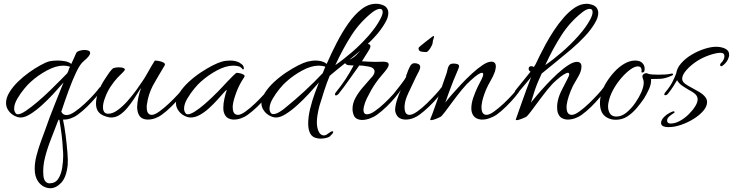

<svg xmlns="http://www.w3.org/2000/svg" viewBox="-20 -624 3886 1018"><path d="M247 374Q228 374 210 364Q192 354 180 335Q164 310 164 271Q164 237 174 199Q184 161 197 126Q210 91 219 66Q228 39 243 -0.5Q258 -40 274 -80Q290 -120 302 -150Q314 -180 317 -187Q294 -160 264.5 -128Q235 -96 203 -67Q171 -38 141.5 -19.5Q112 -1 90 -1Q74 -1 56 -10.5Q38 -20 27 -35Q12 -54 12 -78Q12 -105 29.5 -134Q47 -163 74.5 -190Q102 -217 133.5 -239.5Q165 -262 194 -278Q223 -294 242 -299Q251 -301 262 -302Q273 -303 285 -303Q305 -303 324 -299.5Q343 -296 354 -288L358 -285Q365 -300 371.5 -314.5Q378 -329 385 -345Q391 -352 403.5 -355.5Q416 -359 429 -359Q440 -359 449 -355.5Q458 -352 458 -343Q458 -328 424 -300Q405 -285 384.5 -242Q364 -199 343.5 -143Q323 -87 305 -32Q313 -14 333 -14Q351 -14 376.5 -31.5Q402 -49 429 -74Q456 -99 477.5 -123Q499 -147 508 -160Q511 -163 514 -163Q518 -163 520.5 -160Q523 -157 521 -152Q511 -135 489.5 -109.5Q468 -84 442 -58.5Q416 -33 391 -15Q378 -5 356.5 3Q335 11 314 10Q322 46 328 93.5Q334 141 337.5 184Q341 227 339 250Q332 316 304.5 345Q277 374 247 374ZM75 -18Q90 -18 118 -37Q146 -56 179.5 -84.5Q213 -113 245 -144Q277 -175 302 -200.5Q327 -226 337 -236Q339 -242 341 -244L347 -262Q350 -266 351 -270Q336 -276 316 -276Q276 -276 228 -250Q180 -224 142 -189Q130 -179 109.5 -154.5Q89 -130 72 -101Q55 -72 55 -48Q55 -35 62 -25Q66 -18 75 -18ZM242 348Q273 348 288.5 324.5Q304 301 309.5 267Q315 233 315 203Q315 192 314.5 181.5Q314 171 313 164Q312 132 306.5 89Q301 46 296 18Q296 14 293.5 11Q291 8 288 16Q272 59 252 109Q232 159 219 209.5Q206 260 210 306Q212 328 221 338Q230 348 242 348Z M764 10Q746 10 732 2Q718 -6 711 -28Q710 -33 708.5 -39.5Q707 -46 707 -53Q707 -77 713.5 -107Q720 -137 728 -157Q724 -154 714 -137Q704 -120 689 -97.5Q674 -75 655.5 -52.5Q637 -30 615.5 -15.5Q594 -1 570 -1Q554 -1 531.5 -10Q509 -19 499 -35Q489 -51 489 -75Q489 -104 502 -138.5Q515 -173 535 -203Q542 -213 551 -227Q560 -241 569 -251.5Q578 -262 582 -263Q594 -267 610 -267Q627 -267 635 -263Q642 -260 642 -256Q642 -251 634 -243Q623 -233 604 -213Q585 -193 566.5 -165Q548 -137 536 -103Q526 -76 526 -56Q526 -21 554 -21Q578 -21 605 -41Q632 -61 657.5 -90Q683 -119 703.5 -147.5Q724 -176 735 -193Q745 -207 757.5 -229Q770 -251 782 -272Q794 -293 801 -303Q808 -303 822.5 -300.5Q837 -298 847.5 -292Q858 -286 853 -277Q847 -267 834.5 -246Q822 -225 809.5 -203.5Q797 -182 790 -169Q766 -123 759 -70Q758 -66 758 -62.5Q758 -59 758 -55Q758 -15 785 -15Q800 -15 825 -33Q850 -51 876.5 -76Q903 -101 924.5 -124.5Q946 -148 954 -160Q956 -163 960 -163Q964 -163 966.5 -160Q969 -157 966 -152Q957 -135 935.5 -109.5Q914 -84 888 -58.5Q862 -33 837 -15Q824 -5 804 2.5Q784 10 764 10Z M1220 10Q1203 10 1188.5 2Q1174 -6 1167 -28Q1164 -37 1164 -53Q1164 -75 1170 -102Q1176 -129 1183 -148Q1178 -146 1164.5 -130.5Q1151 -115 1131.5 -93.5Q1112 -72 1088.5 -50.5Q1065 -29 1040 -15Q1015 -1 991 -1Q975 -1 957 -10.5Q939 -20 928 -35Q913 -55 913 -76Q913 -103 931.5 -132Q950 -161 979.5 -188.5Q1009 -216 1042.5 -238.5Q1076 -261 1106.5 -276.5Q1137 -292 1156 -297Q1176 -303 1201 -303Q1215 -303 1230 -299.5Q1245 -296 1255 -288Q1263 -284 1268 -277Q1273 -270 1273 -262Q1273 -254 1266 -257Q1258 -269 1244.5 -272.5Q1231 -276 1217 -276Q1177 -276 1129 -250Q1081 -224 1043 -189Q1031 -179 1010.5 -154.5Q990 -130 973 -101Q956 -72 956 -48Q956 -35 963 -25Q967 -18 976 -18Q990 -18 1013.5 -33Q1037 -48 1062 -69.5Q1087 -91 1107.5 -111Q1128 -131 1137 -140Q1142 -145 1156.5 -160.5Q1171 -176 1188 -194Q1205 -212 1218.5 -225Q1232 -238 1236 -238Q1241 -238 1252.5 -235.5Q1264 -233 1272 -228Q1280 -223 1275 -215Q1249 -177 1233.5 -135.5Q1218 -94 1215 -70Q1214 -66 1214 -62.5Q1214 -59 1214 -55Q1214 -15 1242 -15Q1257 -15 1282 -33Q1307 -51 1333 -76Q1359 -101 1380.5 -124.5Q1402 -148 1410 -160Q1413 -163 1416 -163Q1420 -163 1423 -159.5Q1426 -156 1423 -151Q1412 -133 1391 -108Q1370 -83 1344 -58Q1318 -33 1293 -15Q1280 -5 1260 2.5Q1240 10 1220 10Z M1662 109Q1636 105 1625 84Q1614 63 1614 32Q1614 -5 1624.5 -48Q1635 -91 1649 -129Q1663 -167 1671 -187Q1648 -160 1618.5 -128Q1589 -96 1557 -67Q1525 -38 1495.5 -19.5Q1466 -1 1444 -1Q1428 -1 1410 -10.5Q1392 -20 1381 -35Q1366 -55 1366 -76Q1366 -103 1384.5 -132Q1403 -161 1432.5 -188.5Q1462 -216 1495.5 -238.5Q1529 -261 1559.5 -276.5Q1590 -292 1609 -297Q1619 -299 1630 -301Q1641 -303 1653 -303Q1668 -303 1683 -299.5Q1698 -296 1708 -288L1712 -285Q1736 -340 1765 -396.5Q1794 -453 1827 -500Q1860 -547 1897 -575.5Q1934 -604 1974 -604Q1979 -604 1984 -603.5Q1989 -603 1993 -602Q2018 -597 2028.5 -584.5Q2039 -572 2039 -555Q2039 -543 2034.5 -529.5Q2030 -516 2022 -503Q2000 -464 1964.5 -426Q1929 -388 1887 -352.5Q1845 -317 1803.5 -284Q1762 -251 1728 -222Q1713 -187 1698 -140Q1683 -93 1673 -60Q1667 -36 1663.5 -15Q1660 6 1660 24Q1660 57 1672 78Q1682 94 1697 94Q1708 94 1717 86Q1721 84 1724.5 81Q1728 78 1733 75Q1739 72 1743 72Q1750 72 1744 83Q1741 86 1737 90.5Q1733 95 1728 100Q1721 105 1707 108Q1693 111 1679 111Q1675 111 1670.5 110.5Q1666 110 1662 109ZM1758 -279Q1798 -306 1845 -346.5Q1892 -387 1933 -433.5Q1974 -480 1996 -522Q2009 -546 2009 -560Q2009 -577 1994 -577Q1980 -577 1957 -561Q1890 -509 1844 -437.5Q1798 -366 1758 -279ZM1416 -25Q1421 -19 1429 -19Q1444 -19 1464.5 -32Q1485 -45 1492 -52Q1543 -93 1594.5 -140.5Q1646 -188 1691 -236Q1695 -245 1698 -253.5Q1701 -262 1705 -270Q1690 -276 1670 -276Q1630 -276 1582 -250Q1534 -224 1496 -189Q1484 -179 1463.5 -154.5Q1443 -130 1426 -101Q1409 -72 1409 -48Q1409 -35 1416 -25Z M1900 12Q1883 12 1870 4.5Q1857 -3 1852 -24Q1849 -35 1849 -46Q1849 -76 1864.5 -104.5Q1880 -133 1901 -157.5Q1922 -182 1937 -199Q1945 -207 1955.5 -220Q1966 -233 1966 -246Q1966 -254 1958 -261.5Q1950 -269 1929 -272Q1917 -274 1906.5 -275.5Q1896 -277 1885 -277Q1857 -239 1830.5 -200.5Q1804 -162 1774 -125Q1767 -118 1762 -118Q1756 -118 1756 -124Q1756 -130 1762 -136Q1816 -202 1855 -277Q1850 -277 1840 -277.5Q1830 -278 1824 -279Q1817 -281 1813 -285Q1809 -289 1809 -293Q1809 -299 1814 -300Q1827 -304 1842 -312Q1857 -320 1870 -333Q1884 -347 1896 -362.5Q1908 -378 1915 -386Q1922 -391 1930 -391Q1935 -391 1939.5 -388Q1944 -385 1944 -379Q1944 -372 1938 -361Q1929 -347 1918.5 -330Q1908 -313 1899 -299Q1917 -298 1935 -297Q1953 -296 1972 -296Q1982 -296 1991.5 -296.5Q2001 -297 2011 -297Q2041 -297 2041 -282Q2041 -272 2030.5 -257.5Q2020 -243 2005 -226Q1971 -187 1947 -144Q1923 -101 1915 -78Q1907 -54 1907 -42Q1907 -18 1926 -18Q1943 -18 1967.5 -35Q1992 -52 2018 -76.5Q2044 -101 2065 -124.5Q2086 -148 2095 -160Q2097 -163 2101 -163Q2105 -163 2108 -159.5Q2111 -156 2108 -151Q2097 -134 2076 -108.5Q2055 -83 2029 -58Q2003 -33 1978 -15Q1965 -5 1942.5 3.5Q1920 12 1900 12Z M2240 -348Q2227 -348 2213 -350.5Q2199 -353 2199 -369Q2199 -372 2212.5 -383Q2226 -394 2240.5 -405.5Q2255 -417 2258 -419Q2275 -433 2279 -433Q2284 -433 2279 -420Q2274 -407 2274 -397Q2274 -392 2268 -380Q2262 -368 2254 -358Q2246 -348 2240 -348ZM2131 10Q2113 10 2098.5 2Q2084 -6 2077 -28Q2076 -31 2075.5 -34Q2075 -37 2075 -41Q2075 -61 2084 -91Q2093 -121 2106 -149Q2100 -141 2092 -129.5Q2084 -118 2069 -100Q2065 -96 2060 -96Q2053 -96 2053 -104Q2053 -110 2057 -114Q2083 -147 2103.5 -173Q2124 -199 2134 -217Q2134 -218 2133.5 -218.5Q2133 -219 2133 -220Q2133 -223 2136 -229Q2144 -253 2152.5 -269.5Q2161 -286 2171 -288Q2173 -288 2175 -288.5Q2177 -289 2179 -289Q2190 -289 2199 -284Q2208 -279 2208 -269Q2208 -260 2201.5 -247Q2195 -234 2185 -215Q2163 -169 2145.5 -131.5Q2128 -94 2126 -70Q2125 -66 2125 -62.5Q2125 -59 2125 -55Q2125 -15 2151 -15Q2167 -15 2192 -32.5Q2217 -50 2243 -75.5Q2269 -101 2290.5 -124.5Q2312 -148 2320 -160Q2323 -163 2326 -163Q2330 -163 2332.5 -160Q2335 -157 2333 -152Q2324 -135 2302.5 -109.5Q2281 -84 2254.5 -58.5Q2228 -33 2203 -15Q2190 -5 2170.5 2.5Q2151 10 2131 10Z M2266 13Q2259 13 2262 6Q2265 0 2273 -21.5Q2281 -43 2291.5 -73Q2302 -103 2313 -135Q2324 -167 2333.5 -195Q2343 -223 2349 -239Q2351 -245 2353 -256.5Q2355 -268 2361.5 -277.5Q2368 -287 2384 -287Q2414 -287 2414 -273Q2414 -268 2409 -256Q2397 -229 2383 -194Q2369 -159 2358 -128Q2347 -97 2341 -80Q2351 -94 2373.5 -120Q2396 -146 2424 -176Q2452 -206 2482.5 -234Q2513 -262 2539.5 -279.5Q2566 -297 2585 -297Q2609 -297 2609 -271Q2609 -262 2604 -244Q2595 -219 2581 -195.5Q2567 -172 2556 -146Q2537 -99 2534 -70Q2533 -66 2533 -62.5Q2533 -59 2533 -55Q2533 -15 2560 -15Q2575 -15 2600 -33Q2625 -51 2651.5 -76Q2678 -101 2699 -124.5Q2720 -148 2728 -160Q2731 -163 2734 -163Q2738 -163 2740.5 -160Q2743 -157 2741 -152Q2732 -135 2710.5 -109.5Q2689 -84 2663 -58.5Q2637 -33 2612 -15Q2597 -5 2575 3Q2553 11 2531 10Q2503 7 2491 -9.5Q2479 -26 2479 -49Q2479 -76 2489.5 -106.5Q2500 -137 2513 -164Q2526 -191 2534 -205Q2542 -221 2542 -230Q2542 -238 2535 -238Q2528 -238 2514 -229Q2500 -220 2476 -198Q2454 -179 2429 -148.5Q2404 -118 2380.5 -86Q2357 -54 2339.5 -31Q2322 -8 2315 -4Q2310 -1 2292.5 6Q2275 13 2266 13Z M2720 13Q2712 13 2716 6Q2718 0 2726.5 -24Q2735 -48 2747 -82Q2759 -116 2772 -151.5Q2785 -187 2796 -215Q2789 -206 2774.5 -189Q2760 -172 2744 -153Q2728 -134 2714 -120Q2711 -117 2710 -117Q2707 -117 2707 -123Q2707 -135 2713 -145Q2735 -173 2755.5 -197.5Q2776 -222 2793 -244Q2783 -250 2783 -259Q2783 -273 2797 -273Q2803 -273 2806 -271Q2807 -270 2808 -270Q2809 -270 2810 -268Q2815 -275 2818.5 -281Q2822 -287 2825 -294Q2829 -303 2841.5 -328.5Q2854 -354 2873 -389Q2892 -424 2916.5 -461.5Q2941 -499 2969.5 -531.5Q2998 -564 3028.5 -584Q3059 -604 3091 -604Q3095 -604 3099 -603.5Q3103 -603 3107 -602Q3132 -597 3142 -584.5Q3152 -572 3152 -555Q3152 -543 3147.5 -529.5Q3143 -516 3135 -503Q3115 -468 3082 -432.5Q3049 -397 3008.5 -362.5Q2968 -328 2927.5 -295.5Q2887 -263 2852 -234Q2828 -183 2815 -143.5Q2802 -104 2795 -80Q2806 -94 2828 -120Q2850 -146 2878 -176Q2906 -206 2936 -233.5Q2966 -261 2993 -278.5Q3020 -296 3039 -296Q3063 -296 3063 -271Q3063 -247 3046 -218Q3029 -189 3018 -169Q3004 -140 2995.5 -113.5Q2987 -87 2985 -70Q2984 -66 2984 -62.5Q2984 -59 2984 -55Q2984 -15 3012 -15Q3027 -15 3052 -33Q3077 -51 3103 -76Q3129 -101 3150.5 -124.5Q3172 -148 3180 -160Q3183 -163 3187 -163Q3191 -163 3193 -160Q3195 -157 3193 -152Q3183 -135 3162 -109.5Q3141 -84 3115 -58.5Q3089 -33 3064 -15Q3051 -5 3030.5 2.5Q3010 10 2990 10Q2974 10 2959 2Q2944 -6 2937 -28Q2934 -37 2934 -53Q2934 -58 2934 -63.5Q2934 -69 2935 -75Q2939 -107 2956.5 -142.5Q2974 -178 2989 -206Q2993 -214 2995.5 -220Q2998 -226 2998 -230Q2998 -238 2991 -238Q2984 -238 2969 -229Q2954 -220 2929 -198Q2907 -179 2882.5 -148.5Q2858 -118 2834.5 -86Q2811 -54 2793.5 -31Q2776 -8 2769 -4Q2764 -1 2746 6Q2728 13 2720 13ZM2871 -279Q2911 -306 2958 -346.5Q3005 -387 3046.5 -433.5Q3088 -480 3110 -522Q3122 -545 3122 -560Q3122 -577 3107 -577Q3100 -577 3091 -573.5Q3082 -570 3070 -561Q3003 -509 2957 -437.5Q2911 -366 2871 -279Z M3245 11Q3217 11 3196 -2Q3161 -23 3161 -78Q3161 -101 3169 -131Q3176 -156 3194 -185.5Q3212 -215 3236.5 -242Q3261 -269 3290 -286Q3319 -303 3348 -303Q3360 -303 3369 -300Q3381 -296 3389.5 -285.5Q3398 -275 3398 -259Q3398 -242 3389.5 -240Q3381 -238 3381 -244Q3381 -246 3381.5 -248Q3382 -250 3382 -251Q3382 -259 3377.5 -265.5Q3373 -272 3361 -272Q3345 -272 3321.5 -255Q3298 -238 3273.5 -209.5Q3249 -181 3230.5 -147Q3212 -113 3206 -79Q3205 -74 3204.5 -69.5Q3204 -65 3204 -60Q3204 -37 3214.5 -21.5Q3225 -6 3248 -6Q3276 -6 3302 -27.5Q3328 -49 3348.5 -79Q3369 -109 3379 -132Q3387 -150 3390 -163Q3393 -176 3393 -185Q3393 -193 3391.5 -199Q3390 -205 3388 -209Q3386 -215 3386 -218Q3386 -226 3392.5 -231Q3399 -236 3406 -236Q3412 -236 3419 -232Q3427 -230 3441 -229Q3455 -228 3471 -228Q3488 -228 3505.5 -229Q3523 -230 3536 -233Q3538 -234 3542 -234Q3549 -234 3549 -230Q3549 -226 3542 -223Q3507 -207 3479.5 -206Q3452 -205 3432 -205Q3434 -180 3421 -151.5Q3408 -123 3394 -101Q3377 -76 3355 -50Q3333 -24 3306 -6.5Q3279 11 3245 11Z M3525 50Q3485 50 3485 28Q3485 12 3502 -5Q3515 -18 3531 -26Q3547 -34 3551 -34Q3556 -34 3556.5 -30Q3557 -26 3552 -24Q3542 -18 3529.5 -7.5Q3517 3 3517 15Q3517 31 3536 31Q3559 31 3584 17.5Q3609 4 3630.5 -17Q3652 -38 3665.5 -59.5Q3679 -81 3679 -97Q3679 -110 3670 -121Q3661 -132 3633 -147Q3614 -158 3596.5 -170Q3579 -182 3570 -199Q3562 -185 3549.5 -165.5Q3537 -146 3520 -125Q3514 -119 3508 -119Q3502 -119 3502 -124Q3502 -127 3507 -134Q3534 -166 3547 -193Q3560 -220 3565 -234Q3569 -263 3592 -289Q3615 -315 3648 -334.5Q3681 -354 3715.5 -365Q3750 -376 3777 -376Q3804 -376 3825 -366Q3846 -356 3846 -334Q3846 -322 3839 -308Q3830 -289 3809 -274Q3808 -273 3806 -273Q3798 -273 3798 -280Q3798 -285 3803 -290Q3811 -297 3816 -307Q3821 -317 3821 -326Q3821 -344 3800 -344Q3778 -344 3742.5 -332Q3707 -320 3677 -301Q3643 -279 3620 -253Q3597 -227 3597 -207Q3597 -197 3603.5 -188.5Q3610 -180 3629 -169Q3639 -163 3657 -153.5Q3675 -144 3688 -136Q3729 -111 3729 -83Q3729 -60 3709 -36.5Q3689 -13 3657.5 6.5Q3626 26 3591 38Q3556 50 3525 50Z"/></svg>

Font: Allura
Style: Regular
Weight: 400
Designer: Robert E. Leuschke
Foundry: Robert E. Leuschke
Version: Version 1.110